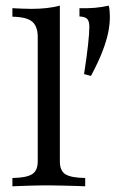

<svg xmlns="http://www.w3.org/2000/svg" viewBox="-20 -652 429 672"><path d="M298.4 -386.3 274.2 -392.7Q283.9 -454.8 288.3 -496Q292.7 -537.1 292.7 -558.1Q292.7 -577.4 285.5 -585.5Q278.2 -593.5 258.1 -594.4V-623.4Q287.9 -622.6 311.3 -624.6Q334.7 -626.6 360.5 -632.3Q362.1 -629 363.3 -616.9Q364.5 -604.8 364.5 -591.9Q364.5 -567.7 358.9 -539.1Q353.2 -510.5 339.1 -473.4Q325 -436.3 298.4 -386.3ZM23.4 0V-29Q72.6 -29.8 92.3 -42.3Q112.1 -54.8 112.1 -87.1V-522.6Q112.1 -559.7 92.7 -576.2Q73.4 -592.7 23.4 -593.5V-623.4Q39.5 -622.6 56.5 -621.8Q73.4 -621 90.3 -621Q118.5 -621 143.5 -623.8Q168.5 -626.6 189.5 -632.3V-87.1Q189.5 -54 209.3 -41.9Q229 -29.8 278.2 -29V0Q266.1 -0.8 245.2 -1.2Q224.2 -1.6 199.6 -2.4Q175 -3.2 150.8 -3.2Q114.5 -3.2 77.8 -2Q41.1 -0.8 23.4 0Z"/></svg>

Font: Playfair
Style: Regular
Weight: 400
Designer: Claus Eggers Sørensen
Foundry: Claus Eggers Sørensen
Version: Version 2.001;gftools[0.9.30]